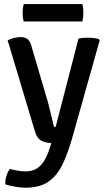

<svg xmlns="http://www.w3.org/2000/svg" viewBox="-20 -678 508 917"><path d="M324 -16Q302 60.5 275.8 112.5Q249.5 164.5 208.5 191.5Q167.5 218.5 101 218.5Q77.5 218.5 49.2 213.2Q21 208 5.5 202.5Q4 184 10.8 162.2Q17.5 140.5 27.5 128.5Q39.5 132.5 60.8 136.5Q82 140.5 102 140.5Q135.5 140.5 157.8 125.5Q180 110.5 195.2 82.5Q210.5 54.5 221.5 17L225 5Q194 4 175.5 -7.2Q157 -18.5 147.5 -48.5L16.5 -485.5Q34 -494 50.2 -497.5Q66.5 -501 79 -501Q97.5 -501 110.8 -491.8Q124 -482.5 131 -455L198.5 -225Q206 -202 212.8 -175Q219.5 -148 225.8 -122.8Q232 -97.5 236 -78Q238 -71 245.5 -71L355 -494Q364.5 -496 376.5 -497Q388.5 -498 399.5 -498Q413 -498 426.5 -496.5Q440 -495 452.5 -491L456 -485ZM93 -575.5Q88 -594 88 -616Q88 -638.5 93 -658.5H373.5Q376 -647.5 377 -638.8Q378 -630 378 -617Q378 -594.5 373.5 -575.5Z"/></svg>

Font: Signika
Style: Regular
Weight: 400
Designer: Anna Giedry
Foundry: Anna Giedry
Version: Version 2.001